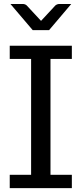

<svg xmlns="http://www.w3.org/2000/svg" viewBox="-20 -946 410 966"><path d="M341.5 0.5H29V-66.5H136.5V-649.5H29V-716H341.5V-649.5H234V-66.5H341.5ZM227 -794.5H144.5L32.5 -926H94Q106 -926 114 -919L186.5 -841L259 -919Q268 -926 279 -926H338.5Z"/></svg>

Font: Verano Sans
Style: Regular
Weight: 400
Designer: Lukasz Dziedzic with Adam Twardoch and Botio Nikoltchev
Foundry: tyPoland Lukasz Dziedzic
Version: Version 3.001;December 28, 2019;FontCreator 12.0.0.2547 64-b